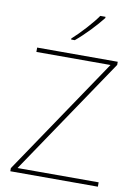

<svg xmlns="http://www.w3.org/2000/svg" viewBox="-101 -1018 781 1084"><g transform="rotate(10 289.0 -476.0)"><path d="M414 -945V-952H384C355 -909 290 -838 245 -798V-792H266C319 -836 379 -900 414 -945ZM538 0V-25H73L526 -696V-714H64V-689H489L36 -18V0Z"/></g></svg>

Font: Noto Sans Devanagari UI Thin
Style: Regular
Weight: 100
Designer: Jelle Bosma - Monotype Design Team
Foundry: Monotype Imaging Inc.
Version: Version 2.004